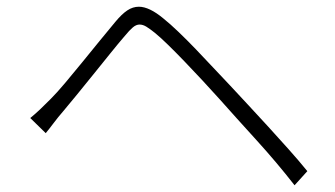

<svg xmlns="http://www.w3.org/2000/svg" viewBox="-20 -609 996 571"><path d="M70 -258Q87 -272 100.5 -285Q114 -298 131 -315Q149 -333 173 -361.5Q197 -390 223.5 -422.5Q250 -455 276 -487Q302 -519 323 -544Q342 -567 358.5 -578Q375 -589 393 -589Q424 -589 466 -554Q486 -538 511 -514Q536 -490 562 -463Q588 -436 614.5 -407.5Q641 -379 665 -354Q689 -328 718 -297Q747 -266 777.5 -232.5Q808 -199 838 -165.5Q868 -132 894 -100L856 -58Q803 -126 742.5 -192.5Q682 -259 634 -313Q608 -342 581 -371Q554 -400 528.5 -426.5Q503 -453 480.5 -475Q458 -497 441 -511Q426 -523 415.5 -529.5Q405 -536 395 -536Q385 -536 375 -527.5Q365 -519 351 -502Q332 -480 307.5 -449.5Q283 -419 257.5 -387.5Q232 -356 208 -326.5Q184 -297 167 -277Q153 -261 139.5 -243Q126 -225 116 -213Z"/></svg>

Font: Kinto Sans Light
Style: Regular
Weight: 300
Designer: Authors: Ryoko NISHIZUKA  (kana & ideographs); Paul D. Hunt (Latin, Greek & Cyrillic); Wenlong ZHANG  (bopomofo); Sandol
Foundry: Adobe Systems Incorporated, ookami Inc.
Version: Version 0.001